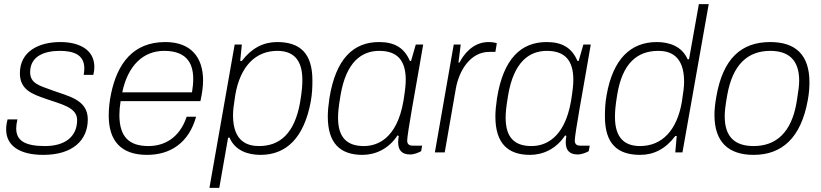

<svg xmlns="http://www.w3.org/2000/svg" viewBox="-20 -743 4003 936"><path d="M191 12C334 12 408 -59 408 -161C408 -259 311 -274 231 -304C175 -325 127 -335 127 -391C127 -472 201 -495 271 -495C333 -495 391 -480 391 -410C391 -400 390 -390 388 -378H435C438 -391 440 -404 440 -416C440 -504 362 -538 274 -538C170 -538 77 -493 77 -386C77 -304 139 -284 204 -261C278 -235 356 -220 356 -158C356 -73 292 -31 200 -31C107 -31 59 -54 59 -117C59 -130 61 -144 65 -161H17C12 -143 10 -127 10 -112C10 -31 78 12 191 12Z M697 12C812 12 901 -48 936 -174H890C855 -68 778 -31 704 -31C611 -31 562 -74 562 -183C562 -203 564 -225 568 -250H957C965 -286 970 -320 970 -351C970 -461 913 -538 786 -538C630 -538 552 -435 521 -284C514 -250 510 -214 510 -180C510 -55 571 12 697 12ZM576 -293C603 -422 677 -495 780 -495C879 -495 922 -446 922 -358C922 -338 920 -317 916 -293Z M1001 173H1049L1092 -72H1099C1126 -9 1188 12 1250 12C1375 12 1462 -70 1495 -248C1502 -287 1503 -321 1503 -351C1503 -483 1443 -538 1331 -538C1265 -538 1207 -509 1159 -446H1151L1159 -526H1124ZM1243 -31C1188 -31 1116 -51 1116 -181C1116 -204 1119 -230 1127 -280C1151 -419 1225 -495 1332 -495C1405 -495 1454 -457 1454 -354C1454 -331 1453 -304 1443 -244C1416 -92 1344 -31 1243 -31Z M1747 12C1810 12 1875 -17 1918 -83L1924 -80C1922 -69 1921 -58 1921 -49C1921 -11 1939 10 1979 10C2000 10 2020 1 2033 -6L2038 -33H1991C1973 -33 1965 -42 1965 -58C1965 -89 2008 -323 2023 -410L2043 -526H2007L1984 -446H1978C1951 -510 1903 -538 1828 -538C1703 -538 1617 -457 1586 -265C1581 -232 1578 -201 1578 -175C1578 -44 1639 12 1747 12ZM1754 -31C1672 -31 1628 -72 1628 -169C1628 -192 1630 -219 1640 -278C1668 -445 1746 -495 1829 -495C1919 -495 1958 -446 1958 -354C1958 -330 1955 -302 1947 -252C1915 -64 1817 -31 1754 -31Z M2100 0H2148L2202 -310C2218 -402 2275 -490 2365 -490H2395L2402 -532C2396 -535 2380 -538 2362 -538C2285 -538 2240 -477 2220 -438H2215L2226 -526H2192Z M2564 12C2627 12 2692 -17 2735 -83L2741 -80C2739 -69 2738 -58 2738 -49C2738 -11 2756 10 2796 10C2817 10 2837 1 2850 -6L2855 -33H2808C2790 -33 2782 -42 2782 -58C2782 -89 2825 -323 2840 -410L2860 -526H2824L2801 -446H2795C2768 -510 2720 -538 2645 -538C2520 -538 2434 -457 2403 -265C2398 -232 2395 -201 2395 -175C2395 -44 2456 12 2564 12ZM2571 -31C2489 -31 2445 -72 2445 -169C2445 -192 2447 -219 2457 -278C2485 -445 2563 -495 2646 -495C2736 -495 2775 -446 2775 -354C2775 -330 2772 -302 2764 -252C2732 -64 2634 -31 2571 -31Z M3101 12C3167 12 3225 -17 3272 -80H3279L3272 0H3307L3435 -723H3387L3339 -454H3332C3305 -517 3243 -538 3182 -538C3055 -538 2968 -456 2937 -278C2930 -239 2929 -205 2929 -175C2929 -43 2989 12 3101 12ZM3100 -31C3027 -31 2978 -69 2978 -172C2978 -195 2979 -222 2989 -282C3014 -434 3086 -495 3189 -495C3243 -495 3315 -475 3315 -345C3315 -322 3312 -296 3304 -246C3280 -107 3207 -31 3100 -31Z M3654 12C3792 12 3885 -71 3918 -255C3924 -287 3926 -316 3926 -342C3926 -476 3858 -538 3735 -538C3594 -538 3504 -458 3472 -271C3466 -238 3463 -208 3463 -182C3463 -50 3532 12 3654 12ZM3654 -31C3565 -31 3513 -73 3513 -176C3513 -197 3515 -221 3525 -278C3552 -433 3629 -495 3735 -495C3823 -495 3876 -452 3876 -350C3876 -328 3873 -304 3864 -248C3839 -93 3760 -31 3654 -31Z"/></svg>

Font: Archivo Thin
Style: Italic
Weight: 100
Italic angle: -10°
Designer: Hector Gatti
Foundry: Omnibus-Type
Version: Version 2.001